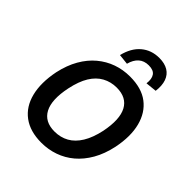

<svg xmlns="http://www.w3.org/2000/svg" viewBox="-251 -1099 1270 1270"><g transform="rotate(45 383.5 -464.5)"><path d="M347 10Q241 10 174.5 -39.5Q108 -89 85.5 -179Q63 -269 87 -389Q105 -471 140 -532Q175 -593 223.5 -633.5Q272 -674 330 -694.5Q388 -715 453 -715Q561 -715 626 -665.5Q691 -616 714 -527Q737 -438 713 -319Q695 -235 659.5 -173.5Q624 -112 576 -71.5Q528 -31 469.5 -10.5Q411 10 347 10ZM356 -104Q412 -104 456.5 -129Q501 -154 532.5 -205.5Q564 -257 581 -336Q607 -466 571 -533.5Q535 -601 442 -601Q388 -601 343 -576.5Q298 -552 267 -501.5Q236 -451 219 -370Q192 -240 228 -172Q264 -104 356 -104ZM378 -760 305 -768Q325 -851 377 -895Q429 -939 503 -939Q553 -939 586 -919Q619 -899 632.5 -860.5Q646 -822 639 -768L561 -760Q567 -805 550 -830Q533 -855 488 -855Q445 -855 417.5 -830.5Q390 -806 378 -760Z"/></g></svg>

Font: Nunito Sans 7pt SemiCondensed
Style: Bold Italic
Weight: 700
Width: 4
Italic angle: -9°
Designer: Vernon Adams
Foundry: Vernon Adams
Version: Version 3.101;gftools[0.9.27]